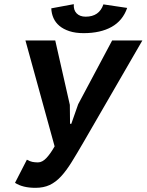

<svg xmlns="http://www.w3.org/2000/svg" viewBox="-20 -894 703 921"><path d="M315 -391 316 -300H322L355 -394L518 -700H663L383 -216Q350 -159 324 -117Q298 -75 272.5 -47.5Q247 -20 218 -6.5Q189 7 150 7Q89 7 52 -17L109 -128Q123 -120 135 -117.5Q147 -115 162 -115Q183 -115 203 -136.5Q223 -158 242 -192L102 -700H245ZM334 -874Q332 -846 347.5 -830Q363 -814 391 -814Q456 -814 476 -873L590 -856Q569 -795 515.5 -765Q462 -735 381 -735Q342 -735 313 -744.5Q284 -754 265 -770Q246 -786 236.5 -807.5Q227 -829 226 -854Z"/></svg>

Font: PT Sans
Style: Bold Italic
Weight: 700
Italic angle: -12°
Designer: A.Korolkova, O.Umpeleva, V.Yefimov
Foundry: ParaType Ltd
Version: Version 2.003W OFL